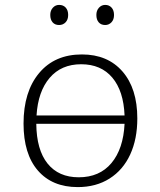

<svg xmlns="http://www.w3.org/2000/svg" viewBox="-20 -755 653 783"><path d="M540 -272Q540 -188 511 -125Q482 -62 427 -27Q372 8 297 8Q193 8 134.5 -59.5Q76 -127 76 -251Q76 -381 139.5 -457Q203 -533 314 -533Q419 -533 479.5 -463.5Q540 -394 540 -272ZM129 -284H488Q484 -384 438 -438.5Q392 -493 311 -493Q230 -493 182.5 -437.5Q135 -382 129 -284ZM488 -250H128Q129 -144 174 -88Q219 -32 301 -32Q386 -32 434.5 -90Q483 -148 488 -250ZM185 -694Q185 -712 195.5 -723.5Q206 -735 221 -735Q238 -735 248 -724Q258 -713 258 -694Q258 -675 247.5 -664Q237 -653 221 -653Q204 -653 194.5 -664Q185 -675 185 -694ZM373 -694Q373 -712 383.5 -723.5Q394 -735 409 -735Q425 -735 435 -724Q445 -713 445 -694Q445 -675 434.5 -664Q424 -653 409 -653Q392 -653 382.5 -664Q373 -675 373 -694Z"/></svg>

Font: Bitter Pro Light
Style: Regular
Weight: 300
Designer: Sol Matas, and Bitter project Authors
Foundry: Sol Matas
Version: Version 1.010